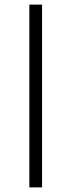

<svg xmlns="http://www.w3.org/2000/svg" viewBox="-20 -811 309 831"><path d="M107 -791H162V0H107Z"/></svg>

Font: Krub Light
Style: Regular
Weight: 300
Designer: Ekaluck Peanpanawate
Foundry: Cadson Demak Co.,Ltd.
Version: Version 1.000; ttfautohint (v1.6)